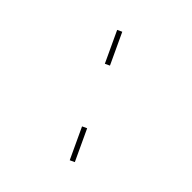

<svg xmlns="http://www.w3.org/2000/svg" viewBox="-96 -596 692 692"><g transform="rotate(20 250.0 -250.0)"><path d="M240.2 -370.1V-500H259.8V-370.1ZM240.2 0V-129.9H259.8V0Z"/></g></svg>

Font: Mgen+ 1mn thin
Style: Regular
Weight: 100
Designer: [Source Han Sans]
Ryoko NISHIZUKA  (kana & ideographs); Paul D. Hunt (Latin, Greek & Cyrillic); Wenlong ZHANG  (bopomofo
Version: Version 1.059.20150602